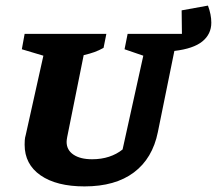

<svg xmlns="http://www.w3.org/2000/svg" viewBox="-20 -656 775 686"><path d="M282 10Q182 10 125 -29.5Q68 -69 68 -139Q68 -146 68.5 -155Q69 -164 72 -174L135 -457L58 -480L68 -535H360L350 -485Q334 -476 317.5 -470Q301 -464 279 -459L220 -166Q219 -159 218.5 -156.5Q218 -154 218 -149Q218 -120 242.5 -103.5Q267 -87 309 -87Q342 -87 369.5 -96Q397 -105 418 -122L492 -457L425 -480L436 -535H630L629 -619L723 -636Q735 -604 735 -575Q735 -534 703 -508Q671 -482 603 -474L544 -184Q525 -90 458.5 -40Q392 10 282 10Z"/></svg>

Font: Piazzolla SC
Style: Bold Italic
Weight: 700
Italic angle: -11.3°
Designer: Juan Pablo del Peral
Foundry: Huerta Tipografica
Version: Version 1.330